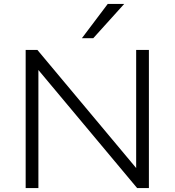

<svg xmlns="http://www.w3.org/2000/svg" viewBox="-20 -960 891 980"><path d="M111 0V-705H171L687 -88H675V-705H740V0H680L164 -617H176V0ZM398 -765 530 -940H614L456 -765Z"/></svg>

Font: Nunito Sans 10pt SemiExpanded Light
Style: Regular
Weight: 300
Width: 6
Designer: Vernon Adams
Foundry: Vernon Adams
Version: Version 3.101;gftools[0.9.27]